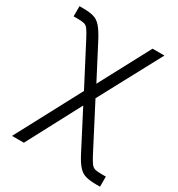

<svg xmlns="http://www.w3.org/2000/svg" viewBox="-174 -647 898 966"><g transform="rotate(30 275.0 -163.5)"><path d="M38.6 204.1 257.8 -207.5H288.1L439 83.5Q454.6 113.3 464.8 126.5Q475.1 139.6 489 142.6Q502.9 145.5 528.8 145.5H549.8V204.1H528.8Q492.2 204.1 468 197.8Q443.8 191.4 425.3 171.4Q406.7 151.4 385.3 110.4L272.5 -107.4L107.4 204.1ZM256.3 -139.6 116.7 -407.7Q100.6 -438.5 90.6 -451.9Q80.6 -465.3 67.1 -468.5Q53.7 -471.7 27.3 -471.7H6.3V-530.8H27.3Q64.5 -530.8 88.1 -524.2Q111.8 -517.6 130.4 -496.8Q148.9 -476.1 170.9 -435.1L274.9 -235.4L431.6 -529.3H500.5L291.5 -139.6Z"/></g></svg>

Font: Inter 24pt Light
Style: Regular
Weight: 300
Designer: Rasmus Andersson
Foundry: rsms
Version: Version 4.001;git-66647c0bb